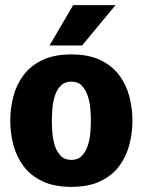

<svg xmlns="http://www.w3.org/2000/svg" viewBox="-20 -720 556 748"><path d="M20 -250Q20 -298 32 -344Q44 -390 71.5 -427Q99 -464 145 -486Q191 -508 258 -508Q325 -508 371 -486Q417 -464 444.5 -427Q472 -390 484 -344Q496 -298 496 -250Q496 -202 484 -156Q472 -110 444.5 -73Q417 -36 371 -14Q325 8 258 8Q191 8 145 -14Q99 -36 71.5 -73Q44 -110 32 -156Q20 -202 20 -250ZM182 -250Q182 -229 184 -203Q186 -177 193.5 -153Q201 -129 216.5 -113Q232 -97 258 -97Q284 -97 299 -113Q314 -129 322 -153Q330 -177 332 -203Q334 -229 334 -250Q334 -270 332 -296Q330 -322 322 -346Q314 -370 299 -386Q284 -402 258 -402Q232 -402 216.5 -386Q201 -370 193.5 -346Q186 -322 184 -296Q182 -270 182 -250ZM430 -700 300 -543H173L265 -700Z"/></svg>

Font: Epunda Sans ExtraBold
Style: Regular
Weight: 800
Designer: Simon Atzbach
Foundry: typofactur
Version: Version 2.204; ttfautohint (v1.8.4.7-5d5b)